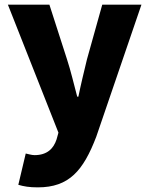

<svg xmlns="http://www.w3.org/2000/svg" viewBox="-20 -589 644 828"><path d="M143 219C278 219 339 147 395 1L590 -569H421L355 -333C342 -279 329 -226 318 -172H313C298 -228 286 -281 269 -333L193 -569H14L232 -17L224 12C211 52 183 80 129 80C116 80 101 75 91 73L59 208C83 215 106 219 143 219Z"/></svg>

Font: Noto Sans CJK Black
Style: Bold
Weight: 900
Designer: Ryoko NISHIZUKA (kana & ideographs); Paul D. Hunt (Latin, Greek & Cyrillic); Wenlong ZHANG (bopomofo); Sandoll Communica
Foundry: Adobe Systems Incorporated
Version: Version 1.000;PS 1;hotconv 1.0.78;makeotf.lib2.5.61930